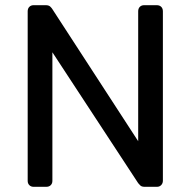

<svg xmlns="http://www.w3.org/2000/svg" viewBox="-20 -720 734 740"><path d="M109.6 0Q99.4 0 93.1 -6.4Q86.7 -12.7 86.7 -22.9V-676.3Q86.7 -687.3 93.1 -693.6Q99.4 -700 109.6 -700H156.3Q168.2 -700 173.9 -694.3Q179.7 -688.5 181.1 -685.9L512.6 -175.7V-676.3Q512.6 -687.3 518.9 -693.6Q525.3 -700 535.5 -700H584.1Q595.1 -700 601.4 -693.6Q607.8 -687.3 607.8 -676.3V-23.7Q607.8 -13.6 601.4 -6.8Q595.1 0 584.9 0H537.4Q525.5 0 520.2 -5.8Q514.8 -11.7 512.6 -14.1L181.9 -518.5V-22.9Q181.9 -12.7 175.6 -6.4Q169.2 0 158.2 0Z"/></svg>

Font: Rubik Light
Style: Regular
Weight: 300
Designer: Hubert and Fischer
Foundry: Hubert and Fischer
Version: Version 2.300;gftools[0.9.30]